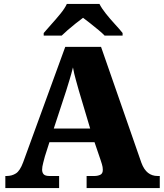

<svg xmlns="http://www.w3.org/2000/svg" viewBox="-20 -951 828 971"><path d="M7 0V-61H14Q40 -61 60.5 -74Q81 -87 97 -130L310 -714H491L695 -128Q708 -93 728.5 -77Q749 -61 777 -61H788V0H418V-61H458Q474 -61 487 -67Q500 -73 500 -92Q500 -106 495.5 -120.5Q491 -135 489 -141L458 -232H230L207 -160Q204 -148 198.5 -127.5Q193 -107 193 -93Q193 -78 201 -69.5Q209 -61 230 -61H279V0ZM252 -301H436L379 -492Q372 -518 363.5 -547.5Q355 -577 349 -610Q341 -578 332 -548.5Q323 -519 315 -493ZM201 -784Q217 -803 240.5 -829Q264 -855 286 -882Q308 -909 318 -931H483Q494 -909 515.5 -882Q537 -855 561 -829Q585 -803 600 -784V-771H509Q499 -782 478.5 -799Q458 -816 436.5 -833Q415 -850 400 -861Q385 -850 363.5 -833Q342 -816 322.5 -799Q303 -782 292 -771H201Z"/></svg>

Font: Noto Serif Telugu Black
Style: Regular
Weight: 900
Designer: Jelle Bosma - Monotype Design Team
Foundry: Monotype Imaging Inc.
Version: Version 2.005; ttfautohint (v1.8.4.7-5d5b)